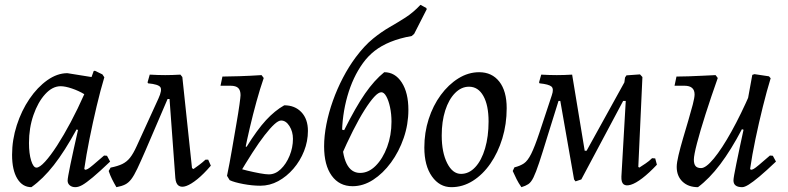

<svg xmlns="http://www.w3.org/2000/svg" viewBox="-20 -763 3262 795"><path d="M332 -60Q337 -60 343.5 -63.5Q350 -67 365.5 -80Q381 -93 411 -119L423 -118L436 -94Q392 -52 364.5 -29Q337 -6 321 3Q305 12 292 12Q278 12 269 4.5Q260 -3 260 -15Q260 -26 271.5 -81.5Q283 -137 303 -225L297 -227Q248 -137 203 -79.5Q158 -22 110 12Q73 12 51.5 -23.5Q30 -59 30 -122Q30 -184 49.5 -244.5Q69 -305 102 -353.5Q135 -402 176 -431Q217 -460 259 -460L359 -444L368 -469L373 -470L404 -455L412 -443Q396 -390 380 -322.5Q364 -255 350.5 -187.5Q337 -120 329 -64ZM131 -69Q144 -69 166.5 -93.5Q189 -118 216.5 -160.5Q244 -203 273 -257.5Q302 -312 329 -373Q306 -387 278 -396.5Q250 -406 231 -406Q197 -406 167 -373Q137 -340 118.5 -286.5Q100 -233 100 -171Q100 -127 109 -98Q118 -69 131 -69Z M462 12Q452 -5 444 -21Q436 -37 430 -55L438 -69Q468 -75 486.5 -84Q505 -93 518.5 -110Q532 -127 546 -158L636 -355Q652 -390 644 -402Q636 -414 593 -418L591 -422L600 -454Q635 -452 664 -452Q693 -452 727 -454L676 -358L582 -139Q562 -93 548.5 -64.5Q535 -36 523.5 -21Q512 -6 498 1Q484 8 462 12ZM706 -26 682 -353H651L727 -454L735 -444L775 -67L781 -63Q791 -70 804.5 -80Q818 -90 831 -102H842L853 -77Q823 -42 797 -21Q771 0 751.5 7Q732 14 720 6Q708 -2 706 -26Z M1058 6Q1025 6 987.5 -1Q950 -8 931 -17L989 -159L1001 -155Q1045 -226 1081.5 -265.5Q1118 -305 1157 -327Q1201 -327 1228 -298.5Q1255 -270 1255 -221Q1255 -178 1239 -137.5Q1223 -97 1195 -64.5Q1167 -32 1132 -13Q1097 6 1058 6ZM931 -17 920 -35Q931 -88 940.5 -144Q950 -200 958.5 -248.5Q967 -297 971.5 -329.5Q976 -362 976 -369Q976 -389 966.5 -398.5Q957 -408 934 -408H893L901 -446Q926 -446 971.5 -447.5Q1017 -449 1063 -452L1072 -440Q1057 -397 1042 -342.5Q1027 -288 1014.5 -234.5Q1002 -181 994 -140ZM964 -31 957 -70Q977 -63 1004 -56.5Q1031 -50 1055.5 -45.5Q1080 -41 1093 -41Q1120 -41 1142.5 -62.5Q1165 -84 1179 -118Q1193 -152 1193 -188Q1193 -218 1178.5 -241Q1164 -264 1144 -264Q1133 -264 1116 -248.5Q1099 -233 1076 -203.5Q1053 -174 1025 -130.5Q997 -87 964 -31Z M1440 8Q1385 8 1353.5 -35.5Q1322 -79 1322 -157Q1322 -200 1331.5 -248.5Q1341 -297 1358.5 -346Q1376 -395 1400 -441Q1424 -487 1453 -526Q1489 -574 1524 -602.5Q1559 -631 1593 -650.5Q1627 -670 1659 -690.5Q1691 -711 1721 -743L1745 -730L1747 -725L1695 -623L1685 -614Q1635 -605 1597 -589.5Q1559 -574 1531.5 -552.5Q1504 -531 1483 -502Q1441 -444 1418.5 -365Q1396 -286 1396 -200Q1396 -124 1415 -85.5Q1434 -47 1471 -47Q1506 -47 1535.5 -76.5Q1565 -106 1583 -154.5Q1601 -203 1601 -259Q1601 -291 1595 -319Q1589 -347 1579.5 -364Q1570 -381 1559 -381Q1547 -381 1529.5 -362Q1512 -343 1489.5 -307.5Q1467 -272 1441.5 -221.5Q1416 -171 1389 -109L1381 -230L1405 -224Q1453 -320 1491.5 -375.5Q1530 -431 1571 -464Q1616 -464 1643.5 -421.5Q1671 -379 1671 -308Q1671 -248 1651.5 -191.5Q1632 -135 1599 -90Q1566 -45 1525 -18.5Q1484 8 1440 8Z M1849 12Q1800 12 1768.5 -32.5Q1737 -77 1737 -152Q1737 -214 1755 -270Q1773 -326 1805 -369.5Q1837 -413 1878 -438.5Q1919 -464 1964 -464Q2017 -464 2047.5 -425Q2078 -386 2078 -315Q2078 -249 2060 -190Q2042 -131 2010.5 -85.5Q1979 -40 1937.5 -14Q1896 12 1849 12ZM1889 -43Q1922 -43 1948 -71Q1974 -99 1988.5 -148.5Q2003 -198 2003 -260Q2003 -327 1981.5 -365.5Q1960 -404 1922 -404Q1890 -404 1864 -377.5Q1838 -351 1823.5 -305.5Q1809 -260 1809 -202Q1809 -132 1831.5 -87.5Q1854 -43 1889 -43Z M2363 -12 2357 -20 2300 -345H2275L2349 -454L2401 -139H2417L2399 -121L2572 -434L2606 -431L2387 -20ZM2139 12Q2127 -5 2119 -21Q2111 -37 2103 -55L2110 -70Q2134 -76 2149.5 -86.5Q2165 -97 2179.5 -126Q2194 -155 2214 -215L2265 -369Q2274 -395 2263.5 -404.5Q2253 -414 2214 -418L2212 -422L2221 -454Q2256 -452 2285.5 -452Q2315 -452 2349 -454L2296 -356L2247 -199Q2226 -130 2212.5 -89.5Q2199 -49 2189 -28.5Q2179 -8 2167.5 -0.5Q2156 7 2139 12ZM2553 -32 2571 -345H2555L2568 -442L2574 -451L2630 -455L2640 -444L2623 -72L2627 -69Q2638 -76 2653 -86Q2668 -96 2680 -108L2693 -107L2700 -81Q2667 -46 2639.5 -25Q2612 -4 2592 2Q2572 8 2562 0Q2552 -8 2553 -32Z M2870 12Q2830 12 2806 -11Q2782 -34 2782 -72Q2782 -89 2789.5 -120.5Q2797 -152 2808 -189.5Q2819 -227 2830 -264Q2841 -301 2848.5 -330Q2856 -359 2856 -372Q2856 -408 2814 -408H2773L2781 -446Q2802 -446 2831 -447Q2860 -448 2890 -449.5Q2920 -451 2943 -452L2952 -440Q2924 -361 2901.5 -290.5Q2879 -220 2866 -170Q2853 -120 2853 -102Q2853 -84 2860 -75.5Q2867 -67 2883 -67Q2903 -67 2936 -107Q2969 -147 3008.5 -218Q3048 -289 3088 -381L3076 -220L3052 -228Q3007 -142 2962 -82.5Q2917 -23 2870 12ZM3053 12Q3017 12 3017 -16Q3017 -22 3020 -39Q3023 -56 3029 -85.5Q3035 -115 3044 -157.5Q3053 -200 3065 -255L3066 -294L3095 -453L3104 -456L3164 -447L3171 -439Q3155 -387 3138.5 -320.5Q3122 -254 3108 -187Q3094 -120 3086 -64L3089 -60Q3094 -60 3100.5 -63.5Q3107 -67 3122.5 -80Q3138 -93 3168 -119L3180 -118L3193 -94Q3152 -55 3124.5 -32Q3097 -9 3080 1.5Q3063 12 3053 12Z"/></svg>

Font: Alegreya
Style: Italic
Weight: 400
Italic angle: -7°
Designer: Juan Pablo del Peral
Foundry: Huerta Tipografica
Version: Version 2.009